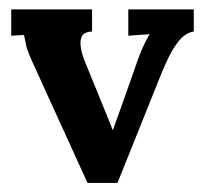

<svg xmlns="http://www.w3.org/2000/svg" viewBox="-20 -396 444 418"><path d="M170.5 2.2 51.7 -258.5Q39.2 -286 37.2 -296.1Q35.2 -306.2 32.3 -319.8L4.4 -318.3V-375.5H180.4V-327.5Q164.6 -326.7 159.3 -318.5Q154 -310.2 155.5 -297Q156.9 -283.8 162.1 -268.8L201.3 -172.7Q207.6 -158 213.4 -143Q219.3 -128 225.2 -113.3H225.9Q231.8 -129.4 237.3 -145Q242.8 -160.6 248.6 -176.4L280.9 -268.1Q287.9 -286.8 293.4 -298.3Q298.9 -309.9 305.8 -321.6L259.3 -318.3V-375.5H401.9V-327.5Q384.3 -324.5 370.7 -308.4Q357.2 -292.3 347.6 -272.3Q338.1 -252.3 331.9 -237.3L235.8 2.2Z"/></svg>

Font: Parastoo
Style: Regular
Weight: 400
Foundry: Saber Rastikerdar (saber.rastikerdar@gmail.com)
Version: Version 3.000